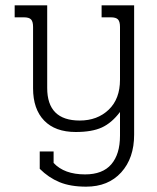

<svg xmlns="http://www.w3.org/2000/svg" viewBox="-20 -500 588 720"><path d="M129 133V68H181V111Q221 154 299 154Q365 154 397.5 116Q430 78 430 9V-80Q399 -39 362 -22Q325 -5 264 -5Q187 -5 145.5 -48Q104 -91 104 -169V-399Q104 -419 96.5 -427Q89 -435 70 -435H35V-480H157V-170Q157 -48 279 -48Q345 -48 387.5 -88.5Q430 -129 430 -201V-399Q430 -419 422.5 -427Q415 -435 396 -435H361V-480H483V5Q483 93 434.5 146.5Q386 200 303 200Q244 200 203 183Q162 166 129 133Z"/></svg>

Font: Pridi ExtraLight
Style: Regular
Weight: 275
Designer: Katatrad Team
Foundry: CadsonDemak
Version: Version 1.001